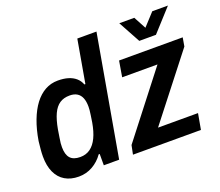

<svg xmlns="http://www.w3.org/2000/svg" viewBox="-121 -897 1240 1083"><g transform="rotate(-20 499.0 -355.5)"><path d="M180 12Q132 12 97.5 -8.5Q63 -29 45 -68.5Q27 -108 27 -163Q27 -183 29 -205.5Q31 -228 34 -254Q45 -321 65 -373.5Q85 -426 112.5 -462.5Q140 -499 175 -518.5Q210 -538 252 -538Q287 -538 313.5 -530Q340 -522 358.5 -506Q377 -490 386 -466H392L437 -723H552L425 0H333V-68H327Q301 -31 263 -9.5Q225 12 180 12ZM225 -89Q260 -89 285.5 -107.5Q311 -126 328 -161.5Q345 -197 354 -249Q358 -275 360.5 -292Q363 -309 364 -320Q365 -331 365 -341Q365 -372 356.5 -393Q348 -414 330.5 -425Q313 -436 286 -436Q250 -436 225.5 -419.5Q201 -403 185 -368.5Q169 -334 159 -279Q155 -251 151.5 -232Q148 -213 147 -200Q146 -187 146 -176Q146 -132 165 -110.5Q184 -89 225 -89ZM508 0 519 -54 812 -431H600L616 -526H998L989 -474L693 -95H933L916 0ZM981 -723 861 -591H761L689 -723H779L838 -613H786L887 -723Z"/></g></svg>

Font: Archivo SemiCondensed SemiBold
Style: Italic
Weight: 600
Width: 4
Italic angle: -10°
Designer: Hector Gatti
Foundry: Omnibus-Type
Version: Version 2.001